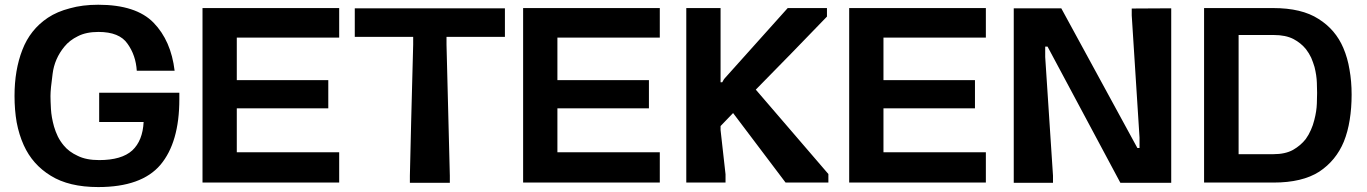

<svg xmlns="http://www.w3.org/2000/svg" viewBox="-20 -754 5647 793"><path d="M389.6 -268.6Q389.6 -302.7 389.6 -371.1Q500 -371.1 720.7 -371.1Q720.7 -362.3 720.7 -343.8Q720.7 -166 642.6 -73.2Q564.5 18.6 385.7 18.6Q264.6 18.6 189.5 -28.3Q114.3 -74.2 78.1 -154.3Q58.6 -197.3 48.8 -249Q40 -299.8 40 -357.4Q40 -357.4 40 -358.4Q40 -464.8 72.3 -547.9Q104.5 -631.8 177.7 -680.7Q215.8 -706.1 268.6 -719.7Q320.3 -734.4 385.7 -734.4Q542 -734.4 614.3 -660.2Q686.5 -585.9 701.2 -461.9Q649.4 -461.9 544.9 -461.9Q541 -525.4 506.8 -573.2Q473.6 -622.1 386.7 -622.1Q335.9 -622.1 301.8 -604.5Q267.6 -587.9 246.1 -561.5Q205.1 -511.7 197.3 -449.2Q188.5 -385.7 188.5 -357.4Q188.5 -338.9 190.4 -303.7Q192.4 -269.5 203.1 -231.4Q209 -210.9 218.8 -190.4Q228.5 -170.9 243.2 -153.3Q264.6 -127 300.8 -110.4Q335.9 -92.8 389.6 -92.8Q482.4 -92.8 526.4 -132.8Q569.3 -172.9 573.2 -250Q512.7 -250 389.6 -250Q389.6 -254.9 389.6 -259.8Q389.6 -264.6 389.6 -268.6Z M816.4 0Q816.4 -240.2 816.4 -720.7Q1003.9 -720.7 1380.9 -720.7Q1380.9 -680.7 1380.9 -598.6Q1239.3 -598.6 958 -598.6Q958 -540 958 -422.9Q1084 -422.9 1335.9 -422.9Q1335.9 -384.8 1335.9 -306.6Q1210 -306.6 958 -306.6Q958 -246.1 958 -125Q1098.6 -125 1380.9 -125Q1380.9 -84 1380.9 0Q1192.4 0 816.4 0Q816.4 0 816.4 0Z M1686.5 -569.3Q1686.5 -580.1 1686.5 -601.6Q1605.5 -601.6 1445.3 -601.6Q1445.3 -640.6 1445.3 -719.7Q1652.3 -719.7 2065.4 -719.7Q2065.4 -680.7 2065.4 -601.6Q1985.4 -601.6 1824.2 -601.6Q1824.2 -590.8 1824.2 -569.3Q1829.1 -388.7 1837.9 -28.3Q1837.9 -18.6 1837.9 1Q1783.2 1 1672.9 1Q1672.9 -8.8 1672.9 -28.3Q1676.8 -209 1686.5 -569.3Q1686.5 -569.3 1686.5 -569.3Z M2140.6 0Q2140.6 -240.2 2140.6 -720.7Q2328.1 -720.7 2705.1 -720.7Q2705.1 -680.7 2705.1 -598.6Q2563.5 -598.6 2282.2 -598.6Q2282.2 -540 2282.2 -422.9Q2408.2 -422.9 2660.2 -422.9Q2660.2 -384.8 2660.2 -306.6Q2534.2 -306.6 2282.2 -306.6Q2282.2 -246.1 2282.2 -125Q2422.9 -125 2705.1 -125Q2705.1 -84 2705.1 0Q2516.6 0 2140.6 0Q2140.6 0 2140.6 0Z M3101.6 -383.8Q3202.1 -267.6 3401.4 -35.2Q3401.4 -23.4 3401.4 0Q3342.8 0 3224.6 0Q3152.3 -95.7 3007.8 -287.1Q2991.2 -269.5 2956.1 -233.4Q2956.1 -227.5 2956.1 -216.8Q2962.9 -155.3 2976.6 -34.2Q2976.6 -22.5 2976.6 0Q2922.9 0 2814.5 0Q2814.5 -240.2 2814.5 -720.7Q2862.3 -720.7 2956.1 -720.7Q2956.1 -618.2 2956.1 -414.1Q2959 -414.1 2962.9 -414.1Q2965.8 -418 2970.7 -427.7Q3057.6 -525.4 3233.4 -720.7Q3287.1 -720.7 3395.5 -720.7Q3395.5 -709 3395.5 -685.5Q3322.3 -610.4 3249 -534.2Q3174.8 -459 3101.6 -383.8Z M3487.3 0Q3487.3 -240.2 3487.3 -720.7Q3674.8 -720.7 4051.8 -720.7Q4051.8 -680.7 4051.8 -598.6Q3910.2 -598.6 3628.9 -598.6Q3628.9 -540 3628.9 -422.9Q3754.9 -422.9 4006.8 -422.9Q4006.8 -384.8 4006.8 -306.6Q3880.9 -306.6 3628.9 -306.6Q3628.9 -246.1 3628.9 -125Q3769.5 -125 4051.8 -125Q4051.8 -84 4051.8 0Q3863.3 0 3487.3 0Q3487.3 0 3487.3 0Z M4329.1 -28.3Q4329.1 -18.6 4329.1 1Q4275.4 1 4167 1Q4167 -239.3 4167 -719.7Q4232.4 -719.7 4363.3 -719.7Q4467.8 -527.3 4677.7 -142.6Q4680.7 -142.6 4686.5 -142.6Q4686.5 -157.2 4686.5 -185.5Q4675.8 -353.5 4654.3 -690.4Q4654.3 -700.2 4654.3 -718.8Q4708 -718.8 4817.4 -719.7Q4817.4 -479.5 4817.4 1Q4747.1 1 4607.4 1Q4506.8 -186.5 4306.6 -561.5Q4302.7 -561.5 4296.9 -561.5Q4296.9 -546.9 4296.9 -518.6Q4307.6 -354.5 4329.1 -28.3Q4329.1 -28.3 4329.1 -28.3Z M5238.3 -720.7Q5356.4 -720.7 5425.8 -675.8Q5496.1 -631.8 5528.3 -555.7Q5545.9 -514.6 5553.7 -466.8Q5562.5 -418 5562.5 -363.3Q5562.5 -308.6 5554.7 -259.8Q5546.9 -210 5530.3 -168.9Q5498 -90.8 5428.7 -44.9Q5358.4 0 5240.2 0Q5144.5 0 4953.1 0Q4953.1 -240.2 4953.1 -720.7Q5024.4 -720.7 5095.7 -720.7Q5167 -720.7 5238.3 -720.7ZM5239.3 -117.2Q5288.1 -117.2 5320.3 -134.8Q5352.5 -153.3 5373 -179.7Q5385.7 -197.3 5394.5 -217.8Q5403.3 -237.3 5408.2 -257.8Q5418 -294.9 5418.9 -327.1Q5419.9 -359.4 5419.9 -370.1Q5419.9 -381.8 5418.9 -412.1Q5418 -442.4 5409.2 -477.5Q5403.3 -497.1 5395.5 -515.6Q5386.7 -534.2 5374 -550.8Q5353.5 -576.2 5322.3 -592.8Q5290 -609.4 5241.2 -609.4Q5192.4 -609.4 5095.7 -609.4Q5095.7 -445.3 5095.7 -117.2Q5131.8 -117.2 5167 -117.2Q5203.1 -117.2 5239.3 -117.2Z"/></svg>

Font: Post Neon Display
Style: Regular
Weight: 700
Designer: Ward Goes
Version: Version 1.0